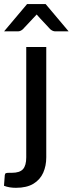

<svg xmlns="http://www.w3.org/2000/svg" viewBox="-56 -738 356 940"><path d="M22 181.5Q-11.5 181.5 -36.5 171.5L-32.5 119Q-31.5 111.5 -26.8 109.8Q-22 108 -10.5 108H2Q40.5 108 56.5 90.2Q72.5 72.5 72.5 32.5V-508H170.5V32.5Q170.5 74 155.5 107.8Q140.5 141.5 107.8 161.5Q75 181.5 22 181.5ZM280 -584.5H214.5Q202.5 -584.5 190.5 -594.5Q127 -662 123.5 -667Q119.5 -662 55.5 -594.5Q44 -584.5 32 -584.5H-36L76.5 -718H167.5Z"/></svg>

Font: Verano Sans Medium
Style: Regular
Weight: 500
Designer: Lukasz Dziedzic with Adam Twardoch and Botio Nikoltchev
Foundry: tyPoland Lukasz Dziedzic
Version: Version 3.001;December 28, 2019;FontCreator 12.0.0.2547 64-b